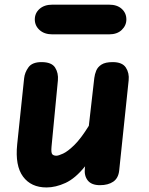

<svg xmlns="http://www.w3.org/2000/svg" viewBox="-20 -814 656 844"><path d="M184.5 10Q116.5 10 81.2 -37.8Q46 -85.5 55.5 -179L86 -469.5Q88.5 -495 105 -518Q121.5 -541 162.5 -541Q207 -541 222.2 -517Q237.5 -493 234.5 -460.5L206.5 -169.5Q204 -142.5 209.8 -136Q215.5 -129.5 228 -129.5Q237 -129.5 257.2 -138.8Q277.5 -148 306.5 -176.2Q335.5 -204.5 370.5 -261L394.5 -471Q396.5 -487.5 403 -503.5Q409.5 -519.5 426.2 -530.2Q443 -541 475.5 -541Q517.5 -541 533.2 -517Q549 -493 545.5 -460.5L504 -65Q500.5 -31 478 -15.5Q455.5 0 419.5 0Q382.5 0 366 -20.5Q349.5 -41 353 -74L354 -83Q311 -29.5 267.8 -9.8Q224.5 10 184.5 10ZM210 -663Q175 -663 154 -682Q133 -701 133 -728.5Q133 -756.5 154 -775Q175 -793.5 210 -793.5H459.5Q495 -793.5 515.2 -775Q535.5 -756.5 535.5 -728.5Q535.5 -702 515.2 -682.5Q495 -663 459.5 -663Z"/></svg>

Font: Edu SA Hand
Style: Regular
Weight: 400
Designer: Tina and Corey Anderson, Eben Sorkin, Mirko Velimirovic
Foundry: Google for Education
Version: Version 2.000